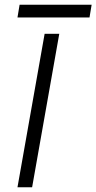

<svg xmlns="http://www.w3.org/2000/svg" viewBox="-20 -793 408 813"><path d="M63 -773H368L359 -719H54ZM169 -650H231L116 0H54Z"/></svg>

Font: Overused Grotesk Book
Style: Italic
Weight: 350
Italic angle: -10°
Version: Version 0.003